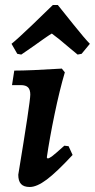

<svg xmlns="http://www.w3.org/2000/svg" viewBox="-20 -735 379 767"><path d="M237 -153 254 -151 270 -116Q206 -47 166.5 -17.5Q127 12 99 12Q75 12 64 0Q53 -12 53 -37Q101 -328 101 -357Q101 -377 92 -386Q83 -395 63 -395H28L37 -453Q99 -453 227 -461L239 -446Q218 -375 198 -278.5Q178 -182 167 -106L170 -102Q176 -102 187 -110Q198 -118 237 -153ZM191 -715H211Q227 -695 273.5 -637Q320 -579 339 -560L306 -520L290 -517L261 -541Q211 -584 187 -601Q171 -592 110 -548L65 -517L49 -520L26 -560Q50 -579 110.5 -637Q171 -695 191 -715Z"/></svg>

Font: Alegreya
Style: Bold Italic
Weight: 700
Italic angle: -7°
Designer: Juan Pablo del Peral
Foundry: Huerta Tipografica
Version: Version 2.007; ttfautohint (v1.6)